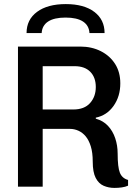

<svg xmlns="http://www.w3.org/2000/svg" viewBox="-20 -914 647 940"><path d="M540 6Q512 6 487.5 -4.5Q463 -15 448.5 -43Q434 -71 434 -123Q434 -167 424.5 -197.5Q415 -228 399.5 -246.5Q384 -265 364 -274Q344 -283 323 -283H189V0H68V-686H373Q429 -686 473.5 -663.5Q518 -641 543.5 -601Q569 -561 569 -506Q569 -442 536 -395.5Q503 -349 449 -338V-333Q485 -323 508.5 -298Q532 -273 544 -237.5Q556 -202 556 -162Q556 -95 567 -68Q578 -41 607 -33V-5Q594 1 576.5 3.5Q559 6 540 6ZM189 -378H339Q393 -378 421 -409.5Q449 -441 449 -488Q449 -535 422 -562.5Q395 -590 345 -590H189ZM110 -752Q110 -818 161.5 -856Q213 -894 302 -894Q391 -894 441.5 -856Q492 -818 492 -752H418Q416 -789 386.5 -808.5Q357 -828 301 -828Q245 -828 215.5 -808.5Q186 -789 184 -752Z"/></svg>

Font: Chivo Mono Medium Medium
Style: Regular
Weight: 500
Monospace: yes
Version: Version 1.008